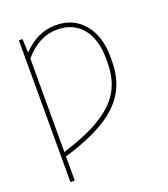

<svg xmlns="http://www.w3.org/2000/svg" viewBox="-138 -652 835 953"><g transform="rotate(-20 279.0 -175.5)"><path d="M92.3 203.1H69.6V-545.5H88.8L92 -473Q169 -554 265.6 -554Q359 -554 413.7 -488.6Q468.8 -423.3 468.8 -313.2V-291.2Q468.8 -244.3 458.6 -204Q448.5 -163.7 428.3 -129.6Q408 -95.5 377.8 -66.8Q347.7 -38 307.9 -14.2Q225.1 36.6 92.3 75.6ZM92.3 52.6Q159.4 31.2 211.5 9.1Q263.5 -13.1 301.8 -37.6Q378.2 -86.3 410.5 -144.5Q445.3 -206.7 445.3 -289.8V-314.6Q445.3 -364.3 433.2 -404.5Q421.2 -444.6 398.1 -472.8Q375 -501.1 341.6 -516.2Q308.2 -531.2 265.6 -531.2Q169 -531.2 92.3 -441.4Z"/></g></svg>

Font: Linik Sans Thin
Style: Regular
Weight: 100
Designer: Fonts by Rasmus Andersson / Changes by Cristiano Sobral with parts from Marc Monis
Foundry: rsms
Version: Version 3.020; ttfautohint (v1.6)